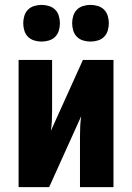

<svg xmlns="http://www.w3.org/2000/svg" viewBox="-20 -765 540 785"><path d="M56 0V-520H193V-312Q193 -291 192 -270.5Q191 -250 188 -230L319 -520H444V0H307V-208Q307 -229 308 -249.5Q309 -270 312 -290L181 0ZM350 -595Q335 -595 320 -599.5Q305 -604 294.5 -614.5Q284 -625 279.5 -640Q275 -655 275 -670Q275 -685 279.5 -700Q284 -715 294.5 -725.5Q305 -736 320 -740.5Q335 -745 350 -745Q365 -745 380 -740.5Q395 -736 405.5 -725.5Q416 -715 420.5 -700Q425 -685 425 -670Q425 -655 420.5 -640Q416 -625 405.5 -614.5Q395 -604 380 -599.5Q365 -595 350 -595ZM150 -595Q135 -595 120 -599.5Q105 -604 94.5 -614.5Q84 -625 79.5 -640Q75 -655 75 -670Q75 -685 79.5 -700Q84 -715 94.5 -725.5Q105 -736 120 -740.5Q135 -745 150 -745Q165 -745 180 -740.5Q195 -736 205.5 -725.5Q216 -715 220.5 -700Q225 -685 225 -670Q225 -655 220.5 -640Q216 -625 205.5 -614.5Q195 -604 180 -599.5Q165 -595 150 -595Z"/></svg>

Font: Iosevka Term Curly Heavy
Style: Regular
Weight: 900
Designer: Belleve Invis
Foundry: Belleve Invis
Version: Version 32.3.0